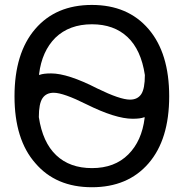

<svg xmlns="http://www.w3.org/2000/svg" viewBox="-20 -785 755 794"><path d="M141.6 -478.5Q140.6 -476.6 142.1 -475.6Q143.6 -474.6 144.5 -475.6Q159.2 -481.4 191.4 -481.4Q260.7 -481.4 382.8 -418.9Q476.6 -373 517.6 -373Q548.8 -373 564 -395.5Q579.1 -418 579.1 -474.6Q563.5 -579.1 507.3 -631.8Q451.2 -684.6 360.4 -684.6Q266.6 -684.6 209 -628.9Q153.3 -573.2 141.6 -478.5ZM140.6 -300.8Q156.2 -196.3 212.4 -143.1Q268.6 -89.8 360.4 -89.8Q454.1 -89.8 510.7 -146.5Q566.4 -202.1 578.1 -296.9Q579.1 -298.8 577.6 -299.8Q576.2 -300.8 575.2 -299.8Q560.5 -293.9 528.3 -293.9Q458 -293.9 337.9 -353.5Q242.2 -401.4 202.1 -401.4Q170.9 -401.4 155.8 -378.9Q140.6 -356.4 140.6 -300.8ZM126 -110.4Q40 -208 40 -386.7Q40 -565.4 125.5 -665Q210.9 -764.6 359.9 -764.6Q508.8 -764.6 594.2 -665Q679.7 -565.4 679.7 -386.7Q679.7 -208 594.2 -109.4Q508.8 -10.7 359.9 -10.7Q210.9 -10.7 126 -110.4Z"/></svg>

Font: Gen Jyuu GothicL Regular
Style: Regular
Weight: 400
Designer: [Source Han Sans]
Ryoko NISHIZUKA  (kana & ideographs); Paul D. Hunt (Latin, Greek & Cyrillic); Wenlong ZHANG  (bopomofo
Version: Version 1.002.20150607